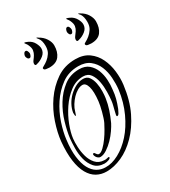

<svg xmlns="http://www.w3.org/2000/svg" viewBox="-163 -733 724 817"><g transform="rotate(-30 199.0 -325.0)"><path d="M336 -277Q339 -304 337 -334Q335 -364 324.5 -389.5Q314 -415 292.5 -432Q271 -449 236 -449Q189 -449 154 -423.5Q119 -398 94 -360.5Q69 -323 55 -280.5Q41 -238 37 -203Q31 -155 35.5 -120Q40 -85 52 -62.5Q64 -40 82.5 -29Q101 -18 123 -18Q154 -17 188.5 -35.5Q223 -54 253 -87.5Q283 -121 305.5 -169.5Q328 -218 336 -277ZM14 -208Q18 -248 34 -296Q50 -344 78.5 -385Q107 -426 147 -453.5Q187 -481 240 -481Q280 -481 306 -462Q332 -443 346 -413.5Q360 -384 364 -349.5Q368 -315 364 -284Q355 -212 329 -159Q303 -106 268 -70.5Q233 -35 194 -17.5Q155 0 119 0Q92 0 70.5 -12Q49 -24 34.5 -49.5Q20 -75 14.5 -114.5Q9 -154 14 -208ZM126 -67Q121 -67 116 -70.5Q111 -74 108 -79Q105 -84 104 -89Q103 -94 108 -96Q111 -97 116 -89Q121 -81 127 -81Q137 -81 150.5 -94Q164 -107 176.5 -124.5Q189 -142 198.5 -159Q208 -176 212 -184Q216 -192 220 -204.5Q224 -217 227.5 -230Q231 -243 233.5 -255.5Q236 -268 237 -277Q242 -322 235 -346.5Q228 -371 212 -371Q200 -371 187 -363.5Q174 -356 162.5 -344Q151 -332 142 -317.5Q133 -303 129 -288Q124 -271 122 -271Q119 -271 119 -288Q122 -307 132 -325.5Q142 -344 157 -358.5Q172 -373 190 -382.5Q208 -392 227 -392Q246 -392 255.5 -378.5Q265 -365 269 -345.5Q273 -326 272.5 -305.5Q272 -285 270 -273Q266 -246 257.5 -220.5Q249 -195 237 -169Q231 -157 219 -139.5Q207 -122 191.5 -106Q176 -90 158.5 -78.5Q141 -67 126 -67ZM158 -48Q159 -42 148.5 -38Q138 -34 127 -34Q96 -35 79.5 -54Q63 -73 56.5 -99Q50 -125 50.5 -153Q51 -181 53 -200Q57 -233 69 -274Q81 -315 103 -351Q125 -387 157 -411.5Q189 -436 233 -436Q262 -436 279.5 -421Q297 -406 305.5 -384Q314 -362 315.5 -336.5Q317 -311 314 -290Q312 -267 307 -248Q302 -229 293 -206Q290 -199 285 -190Q280 -181 274 -182Q271 -183 272.5 -190Q274 -197 276.5 -207.5Q279 -218 282 -229.5Q285 -241 286 -251Q288 -268 288.5 -293.5Q289 -319 284.5 -343Q280 -367 268 -384Q256 -401 232 -401Q197 -401 167.5 -378.5Q138 -356 116 -323.5Q94 -291 80.5 -255.5Q67 -220 64 -193Q62 -177 63 -153Q64 -129 70.5 -105.5Q77 -82 92 -65Q107 -48 133 -47Q141 -46 148.5 -48.5Q156 -51 158 -48ZM128 -505Q123 -505 112.5 -506.5Q102 -508 102 -516Q102 -519 111 -523.5Q120 -528 131 -536.5Q142 -545 151 -558.5Q160 -572 160 -593Q160 -619 150 -632Q148 -635 145 -638.5Q142 -642 143 -643Q145 -643 147.5 -641.5Q150 -640 151 -639Q171 -628 182 -610.5Q193 -593 193 -577Q193 -545 177.5 -525Q162 -505 128 -505ZM91 -545Q79 -540 79 -551Q79 -559 85 -566.5Q91 -574 96.5 -583Q102 -592 104 -603.5Q106 -615 98 -632Q96 -637 91 -643Q86 -649 88 -650Q90 -651 96.5 -648.5Q103 -646 105 -645Q122 -637 130.5 -621Q139 -605 139 -593Q139 -574 123.5 -561.5Q108 -549 91 -545ZM62 -599Q62 -604 65.5 -610.5Q69 -617 75 -617Q80 -617 83 -610.5Q86 -604 86 -599Q86 -595 83 -588.5Q80 -582 75 -582Q69 -582 65.5 -588Q62 -594 62 -599ZM334 -505Q329 -505 318.5 -506.5Q308 -508 308 -516Q308 -519 317 -523.5Q326 -528 336.5 -536.5Q347 -545 356 -558.5Q365 -572 365 -593Q365 -618 356 -632Q354 -635 350.5 -638.5Q347 -642 349 -643Q350 -643 353 -641.5Q356 -640 357 -639Q377 -628 387.5 -610.5Q398 -593 398 -577Q398 -545 383 -525Q368 -505 334 -505ZM297 -545Q292 -543 288 -543.5Q284 -544 284 -551Q284 -559 290 -566.5Q296 -574 302 -583Q308 -592 310 -603.5Q312 -615 304 -632Q302 -637 297 -643Q292 -649 294 -650Q296 -651 302 -648.5Q308 -646 310 -645Q327 -637 336 -621Q345 -605 345 -593Q345 -574 329.5 -561.5Q314 -549 297 -545ZM268 -599Q268 -604 271 -610.5Q274 -617 280 -617Q285 -617 288 -610.5Q291 -604 291 -599Q291 -595 288 -588.5Q285 -582 280 -582Q274 -582 271 -588Q268 -594 268 -599Z"/></g></svg>

Font: Akronim
Style: Regular
Weight: 400
Designer: Grzegorz Klimczewski
Foundry: Fonty.PL
Version: Version 1.002